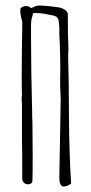

<svg xmlns="http://www.w3.org/2000/svg" viewBox="-20 -679 333 699"><path d="M239 -11Q225 0 212 0Q204 0 200 -8Q196 -16 196 -35L201 -318L199 -368V-395Q200 -423 199 -473.5Q198 -524 196 -555V-577Q195 -601 191.5 -610.5Q188 -620 172 -623L156 -626Q126 -633 100 -631Q100 -626 96 -614Q95 -610 94 -604Q93 -598 93 -591V-534Q93 -428 97 -273Q97 -248 98 -237L99 -107Q99 -49 98 -20Q98 -15 93.5 -11.5Q89 -8 82 -8Q73 -8 67 -14Q61 -20 61 -28V-65Q61 -129 60 -165V-227V-300Q60 -308 59 -313V-325V-329L60 -332V-336Q59 -359 59 -408L60 -522L61 -573V-600Q51 -635 55 -649Q62 -657 76 -657Q86 -657 94 -649Q109 -659 126 -659Q154 -658 195 -652Q209 -649 218.5 -641.5Q228 -634 227 -625Q227 -549 229 -500L228 -476Q231 -374 231 -261Q232 -111 239 -11Z"/></svg>

Font: Amatic SC
Style: Regular
Weight: 400
Designer: Multiple Designers
Foundry: Vernon Adams
Version: Version 2.505